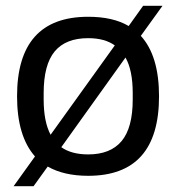

<svg xmlns="http://www.w3.org/2000/svg" viewBox="-20 -596 610 664"><path d="M27 48 101 -55Q39 -125 39 -263Q39 -538 285 -538Q371 -538 425 -506L475 -576H542L467 -472Q530 -403 530 -263Q530 12 285 12Q201 12 145 -20L96 48ZM131 -252Q131 -175 155 -130L377 -439Q342 -464 285 -464Q207 -464 169 -418Q131 -372 131 -274ZM285 -62Q362 -62 400.5 -108Q439 -154 439 -252V-274Q439 -353 414 -397L192 -87Q227 -62 285 -62Z"/></svg>

Font: Archivo
Style: Regular
Weight: 400
Designer: Hector Gatti
Foundry: Omnibus-Type
Version: Version 2.001